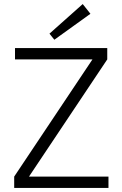

<svg xmlns="http://www.w3.org/2000/svg" viewBox="-20 -927 603 947"><path d="M248 -731 224 -761 388 -907 426 -859ZM515 -56V0H50V-56L436 -634H54V-690H509V-634L123 -56Z"/></svg>

Font: Exo 2.0 Light
Style: Regular
Weight: 300
Designer: Natanael Gama
Version: Version 1.001;PS 001.001;hotconv 1.0.70;makeotf.lib2.5.58329